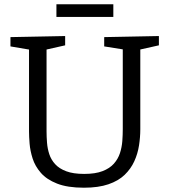

<svg xmlns="http://www.w3.org/2000/svg" viewBox="-20 -866 789 895"><path d="M465.7 -693 720.7 -698V-654.7L622.3 -632.7L634 -654.3V-264.3Q634 -226.7 628 -188Q622 -149.3 606 -114.2Q590 -79 561 -51Q532 -23 485.3 -7Q438.7 9 371.3 9Q294.7 9 246 -10.2Q197.3 -29.3 170.3 -60.5Q143.3 -91.7 132 -127.3Q120.7 -163 118 -196.2Q115.3 -229.3 115.3 -253.3V-654L127 -633L28.7 -649.7V-693L283.7 -698V-654.7L186.3 -632.7L197 -654V-253.3Q197 -228.3 199.2 -200.7Q201.3 -173 209.8 -147.2Q218.3 -121.3 237.2 -100.7Q256 -80 288.7 -67.7Q321.3 -55.3 372.3 -55.3Q424.3 -55.3 457.8 -68.2Q491.3 -81 510.8 -103Q530.3 -125 539.2 -152.3Q548 -179.7 550.2 -208.5Q552.3 -237.3 552.3 -264.3V-654.3L562.3 -634.3L465.7 -649.7ZM508.3 -846V-787H243V-846Z"/></svg>

Font: Bitter Thin
Style: Regular
Weight: 100
Designer: Sol Matas, and Bitter project Authors
Foundry: Sol Matas
Version: Version 2.002